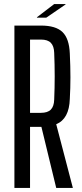

<svg xmlns="http://www.w3.org/2000/svg" viewBox="-20 -926 405 946"><path d="M51 0V-800H182Q255 -800 288 -768Q321 -736 324 -662Q327 -598 327 -545Q327 -492 324 -439Q321 -340 257 -314L339 0H257L184 -301H128V0ZM128 -370H181Q215 -370 230.5 -386Q246 -402 247 -435Q252 -550 247 -666Q246 -699 230.5 -715Q215 -731 182 -731H128ZM162 -839V-841L247 -906H303V-904L208 -839Z"/></svg>

Font: Big Shoulders Display Medium
Style: Regular
Weight: 500
Designer: Patric King
Foundry: XO Type Co
Version: Version 1.000; ttfautohint (v1.8.2)